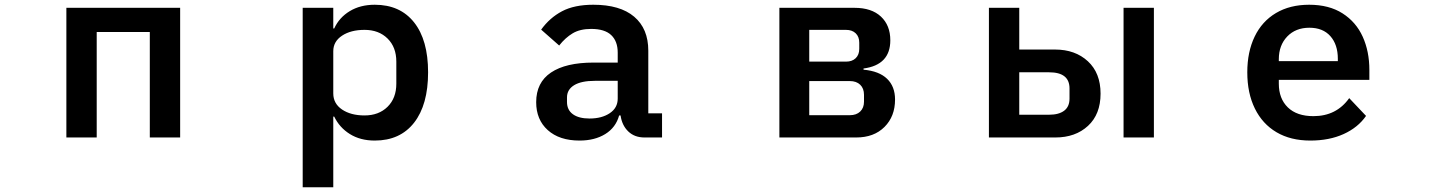

<svg xmlns="http://www.w3.org/2000/svg" viewBox="-20 -580 6040 810"><path d="M388 0H260V-547H740V0H612V-445H388Z M1257 210V-547H1386V-460H1390Q1411 -506 1455.5 -533Q1500 -560 1561 -560Q1668 -560 1727 -485.5Q1786 -411 1786 -275Q1786 -138 1727 -62.5Q1668 13 1561 13Q1500 13 1456 -14.5Q1412 -42 1390 -88H1386V210ZM1652 -227V-320Q1652 -381 1615 -417.5Q1578 -454 1518 -454Q1460 -454 1423 -429.5Q1386 -405 1386 -364V-186Q1386 -143 1423 -118Q1460 -93 1518 -93Q1578 -93 1615 -129.5Q1652 -166 1652 -227Z M2242 -149Q2242 -232 2304.5 -274Q2367 -316 2484 -316H2586V-358Q2586 -406 2558.5 -432Q2531 -458 2474 -458Q2427 -458 2396 -439.5Q2365 -421 2339 -388L2263 -455Q2299 -505 2351 -532.5Q2403 -560 2483 -560Q2596 -560 2655.5 -509.5Q2715 -459 2715 -366V-102H2773V0H2699Q2657 0 2630.5 -25.5Q2604 -51 2598 -93H2592Q2578 -42 2533.5 -14.5Q2489 13 2425 13Q2340 13 2291 -31Q2242 -75 2242 -149ZM2586 -164V-239H2490Q2432 -239 2402 -220.5Q2372 -202 2372 -169V-150Q2372 -116 2397 -98Q2422 -80 2467 -80Q2519 -80 2552.5 -102.5Q2586 -125 2586 -164Z M3268 0V-547H3585Q3657 -547 3696.5 -510Q3736 -473 3736 -410Q3736 -306 3623 -291V-286Q3689 -280 3722.5 -247.5Q3756 -215 3756 -160Q3756 -89 3711.5 -44.5Q3667 0 3592 0ZM3549 -320Q3575 -320 3590 -334.5Q3605 -349 3605 -374V-400Q3605 -425 3590 -439.5Q3575 -454 3549 -454H3394V-320ZM3565 -94Q3593 -94 3609 -109.5Q3625 -125 3625 -151V-180Q3625 -207 3609 -222.5Q3593 -238 3565 -238H3394V-94Z M4152 0V-547H4280V-371H4431Q4516 -371 4569.5 -321.5Q4623 -272 4623 -185Q4623 -98 4570 -49Q4517 0 4432 0ZM4848 0H4720V-547H4848ZM4406 -96Q4447 -96 4469.5 -113Q4492 -130 4492 -164V-207Q4492 -275 4406 -275H4280V-96Z M5242 -275Q5242 -361 5273 -425.5Q5304 -490 5363 -525Q5422 -560 5503 -560Q5587 -560 5644 -523.5Q5701 -487 5729 -425Q5757 -363 5757 -285V-243H5375V-227Q5375 -164 5413 -127Q5451 -90 5521 -90Q5618 -90 5672 -166L5743 -91Q5709 -42 5648.5 -14.5Q5588 13 5508 13Q5425 13 5365.5 -22Q5306 -57 5274 -122Q5242 -187 5242 -275ZM5375 -330V-322H5624V-332Q5624 -392 5592.5 -427.5Q5561 -463 5504 -463Q5446 -463 5410.5 -426Q5375 -389 5375 -330Z"/></svg>

Font: IBM Plex Sans JP SemiBold
Style: Regular
Weight: 600
Designer: Mike Abbink; Paul van der Laan; Pieter van Rosmalen; Wujin Sim; Yejin Wi; Jinhee Kim; Boomi Park; Yona Kim; Kichan Ma
Foundry: Sandoll Inc.
Version: Version 1.001